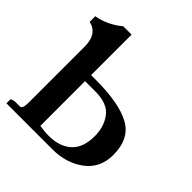

<svg xmlns="http://www.w3.org/2000/svg" viewBox="-178 -791 923 923"><g transform="rotate(45 283.5 -329.5)"><path d="M195.8 -342.8V-39.1Q229 -33.2 257.8 -33.2Q331.1 -33.2 373.5 -71.5Q416 -109.9 416 -189Q416 -252.9 382.1 -297.9Q348.1 -342.8 266.1 -342.8ZM77.1 -460Q77.1 -544.9 9.8 -560.1V-598.1Q80.6 -610.4 139.2 -659.2H195.8V-383.8H230Q385.7 -383.8 464.4 -341.3Q543 -298.8 543 -188Q543 -99.1 477.1 -49.6Q411.1 0 315.9 0H3.9V-25.9Q3.9 -31.7 27.8 -35.2H60.1Q77.1 -35.2 77.1 -78.1Z"/></g></svg>

Font: Linux Libertine
Style: Bold
Weight: 700
Designer: Philipp H. Poll
Foundry: Philipp H. Poll
Version: Version 5.0.3